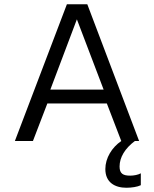

<svg xmlns="http://www.w3.org/2000/svg" viewBox="-20 -664 725 904"><path d="M593 163C560 163 543 154 543 120C543 77 568 35 615 0H635L391 -644H295L50 0H135L203 -177H483L551 0C507 30 476 80 476 132C476 195 521 220 575 220C599 220 627 216 643 208V152C631 159 610 163 593 163ZM217 -242 342 -573 468 -242Z"/></svg>

Font: Kanit Light
Style: Regular
Weight: 300
Designer: Katatrad Team
Foundry: CadsonDemak
Version: Version 1.000;PS 001.000;hotconv 1.0.88;makeotf.lib2.5.64775